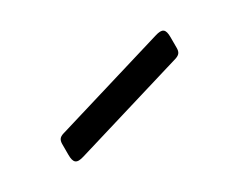

<svg xmlns="http://www.w3.org/2000/svg" viewBox="-35 -445 428 344"><g transform="rotate(-30 179.0 -273.5)"><path d="M46.9 -250.4V-227.6C46.9 -210.6 52.2 -206.3 68.5 -211.3L299.7 -280.9C307.5 -283.7 310.4 -287.3 310.7 -295.5V-318.5C310.7 -335.6 305.4 -339.5 289.1 -334.5L57.9 -264.9C50.1 -262.4 47.2 -258.5 46.9 -250.4Z"/></g></svg>

Font: Margiela Serif Text
Style: Regular
Weight: 400
Designer: Andreas Faust, Stefan Endress
Version: Version 1.002;FEAKit 1.0